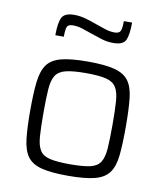

<svg xmlns="http://www.w3.org/2000/svg" viewBox="-83 -795 743 871"><g transform="rotate(10 289.0 -359.5)"><path d="M289 8Q211 8 166.5 -3.5Q122 -15 101.5 -43.5Q81 -72 75 -123Q69 -174 69 -255Q69 -335 75 -386.5Q81 -438 101.5 -466.5Q122 -495 166.5 -506.5Q211 -518 289 -518Q367 -518 411.5 -506.5Q456 -495 477 -466.5Q498 -438 503.5 -386.5Q509 -335 509 -255Q509 -174 503.5 -123Q498 -72 477 -43.5Q456 -15 411.5 -3.5Q367 8 289 8ZM289 -45Q349 -45 381.5 -52.5Q414 -60 428 -82Q442 -104 445 -145.5Q448 -187 448 -255Q448 -322 445 -363.5Q442 -405 428 -427Q414 -449 381.5 -457Q349 -465 289 -465Q230 -465 197 -457Q164 -449 150 -427Q136 -405 133 -363.5Q130 -322 130 -255Q130 -187 133 -145.5Q136 -104 150 -82Q164 -60 197 -52.5Q230 -45 289 -45ZM122 -610Q122 -666 134 -691Q146 -716 191 -716Q218 -716 245.5 -708Q273 -700 300 -690Q321 -683 341.5 -676Q362 -669 384 -669Q406 -669 411.5 -682Q417 -695 417 -727H455Q455 -671 443.5 -646Q432 -621 387 -621Q357 -621 331 -629.5Q305 -638 278 -647Q256 -655 235.5 -661.5Q215 -668 193 -668Q171 -668 166 -655Q161 -642 161 -610Z"/></g></svg>

Font: Saira Light
Style: Regular
Weight: 300
Designer: Hector Gatti with collaboration of the Omnibus-Type team
Foundry: Omnibus-Type
Version: Version 1.100; ttfautohint (v1.8.3)